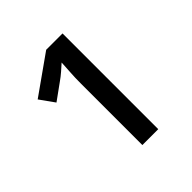

<svg xmlns="http://www.w3.org/2000/svg" viewBox="-128 -933 607 607"><g transform="rotate(-45 175.0 -630.0)"><path d="M240 -844V-416H169V-692Q169 -718 170.5 -739Q172 -760 173 -781Q163 -772 151 -761.5Q139 -751 126 -742L72 -703L37 -752L167 -844Z"/></g></svg>

Font: Noto Sans
Style: Regular
Weight: 400
Designer: Monotype Design Team
Foundry: Monotype Imaging Inc.
Version: Version 1.902